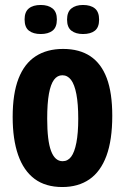

<svg xmlns="http://www.w3.org/2000/svg" viewBox="-20 -739 504 773"><path d="M231 14Q163 14 119 -19Q75 -52 53 -115Q31 -178 31 -268Q31 -362 54.5 -422.5Q78 -483 123.5 -512.5Q169 -542 234 -542Q300 -542 344 -512.5Q388 -483 410 -424Q432 -365 432 -273Q432 -175 408.5 -111.5Q385 -48 340 -17Q295 14 231 14ZM232 -90Q253 -90 266.5 -108Q280 -126 287.5 -164.5Q295 -203 295 -261Q295 -321 287.5 -360Q280 -399 266 -417.5Q252 -436 231 -436Q211 -436 197.5 -418Q184 -400 177 -361.5Q170 -323 170 -261Q170 -173 185.5 -131.5Q201 -90 232 -90ZM314 -602Q285 -602 267.5 -615.5Q250 -629 250 -660Q250 -691 267.5 -705Q285 -719 314 -719Q345 -719 362 -705Q379 -691 379 -660Q379 -629 362 -615.5Q345 -602 314 -602ZM144 -602Q114 -602 96.5 -615.5Q79 -629 79 -661Q79 -691 96 -705Q113 -719 144 -719Q174 -719 191.5 -705Q209 -691 209 -661Q209 -629 191.5 -615.5Q174 -602 144 -602Z"/></svg>

Font: Bricolage Grotesque Condensed
Style: Bold
Weight: 700
Width: 3
Designer: Mathieu Triay
Foundry: Atelier Triay
Version: Version 1.001;gftools[0.9.33.dev8+g029e19f]